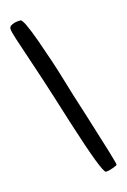

<svg xmlns="http://www.w3.org/2000/svg" viewBox="-128 -821 642 972"><g transform="rotate(-15 193.0 -335.0)"><path d="M192 -196Q177 -244 146 -342.5Q115 -441 82 -538.5Q49 -636 35.5 -678Q22 -720 22 -733Q22 -746 39.5 -753.5Q57 -761 82 -761Q98 -761 143.5 -633.5Q189 -506 215 -417Q241 -328 278 -214Q363 55 363 70Q363 74 339.5 82.5Q316 91 302 91Q283 91 192 -196Z"/></g></svg>

Font: Cagliostro
Style: Regular
Weight: 400
Designer: Matthew Desmond
Foundry: Matthew Desmond
Version: Version